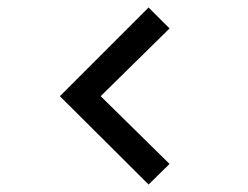

<svg xmlns="http://www.w3.org/2000/svg" viewBox="-20 -572 662 513"><path d="M377 -79 140 -315 377 -552 433 -496 249 -315 433 -134Z"/></svg>

Font: Manrope Medium
Style: Medium
Weight: 500
Designer: Mikhail Sharanda
Foundry: Mikhail Sharanda
Version: Version 4.000;hotconv 1.0.109;makeotfexe 2.5.65596